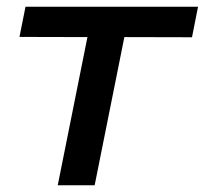

<svg xmlns="http://www.w3.org/2000/svg" viewBox="-20 -552 610 572"><path d="M56 -532H570L552 -441L350.5 -441.5L262 0H152L240.5 -441.5L38 -442Z"/></svg>

Font: Argentum Sans
Style: Italic
Weight: 400
Italic angle: -11.3099°
Designer: Julieta Ulanovsky, Owen Earl, Rasmus Andersson, Cristiano Sobral
Foundry: The Argentum Sans Project Authors
Version: Version 3.131; ttfautohint (v1.8.4.7-5d5b-dirty)